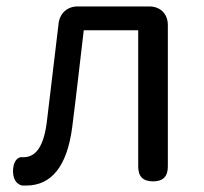

<svg xmlns="http://www.w3.org/2000/svg" viewBox="-20 -563 633 596"><path d="M501 -271V-485C501 -520 478 -543 443 -543H334H221C189 -543 166 -522 162 -491C150 -391 138 -290 126 -190C117 -110 92 -75 53 -75C52 -75 51 -75 51 -75C36 -78 25 -63 22 -48C17 -22 23 7 49 13C52 13 57 13 61 13C140 13 188 -47 204 -167C217 -268 228 -369 240 -469H409V-46C409 -15 424 0 455 0C486 0 501 -15 501 -46V-271Z"/></svg>

Font: GenSenRounded2 TW R
Style: Regular
Weight: 400
Version: Version 2.100;PS 2.1;hotconv 16.6.51;makeotf.lib2.5.65220 DE